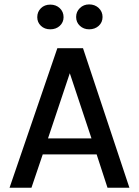

<svg xmlns="http://www.w3.org/2000/svg" viewBox="-20 -874 647 894"><path d="M24.5 0ZM203.5 -229.5H406L305 -533ZM24.5 0 247 -649.5H366.5L582.5 0H480.5L430 -155H179L126.5 0ZM214 -737.5Q187.5 -737.5 170.5 -753.8Q153.5 -770 153.5 -794Q153.5 -819 170.5 -835.8Q187.5 -852.5 214 -852.5Q241 -852.5 258.5 -835.8Q276 -819 276 -794Q276 -770 258.5 -753.8Q241 -737.5 214 -737.5ZM395 -737.5Q369.5 -737.5 352 -753.8Q334.5 -770 334.5 -795Q334.5 -819.5 352 -836.5Q369.5 -853.5 395 -853.5Q422 -853.5 439.8 -836.5Q457.5 -819.5 457.5 -795Q457.5 -770 439.8 -753.8Q422 -737.5 395 -737.5Z"/></svg>

Font: Betinya Sans Medium
Style: Regular
Weight: 500
Designer: Jonathan Pinhorn
Version: Version 2.001;December 9, 2019;FontCreator 12.0.0.2547 64-bi